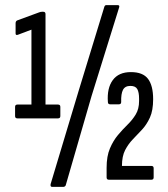

<svg xmlns="http://www.w3.org/2000/svg" viewBox="-20 -703 658 751"><path d="M48 -240Q39 -240 39 -249V-285Q39 -294 48 -294H103V-587L50 -567Q41 -564 41 -572V-612Q41 -620 47 -623L134 -655Q137 -656 139.5 -656.5Q142 -657 145 -657H149Q158 -657 158 -648V-294H207Q216 -294 216 -285V-249Q216 -240 207 -240ZM184 28Q176 28 178 17L288 -349L388 -676Q390 -683 396 -683H440Q449 -683 446 -674L338 -327L237 22Q234 28 227 28ZM406 0Q397 0 397 -9V-47Q397 -92 410 -122.5Q423 -153 441.5 -175Q460 -197 479 -215.5Q498 -234 511 -255.5Q524 -277 524 -308V-317Q524 -342 517 -354.5Q510 -367 490 -367Q469 -367 461 -351.5Q453 -336 454 -304Q454 -295 445 -295H411Q402 -295 402 -304Q398 -358 421 -389.5Q444 -421 492 -421Q539 -421 559 -394.5Q579 -368 579 -315Q579 -271 566.5 -243.5Q554 -216 536 -196.5Q518 -177 500 -158.5Q482 -140 469.5 -116Q457 -92 457 -54H572Q576 -54 578.5 -52Q581 -50 581 -45V-9Q581 0 572 0Z"/></svg>

Font: Sofia Sans Extra Condensed
Style: Regular
Weight: 400
Designer: Botio Nikoltchev, Ani Petrova
Foundry: lettersoup
Version: Version 4.101